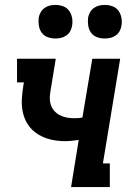

<svg xmlns="http://www.w3.org/2000/svg" viewBox="-20 -758 540 778"><path d="M268 0 299 -191Q285 -189 271 -187.5Q257 -186 243 -186Q214 -186 186 -192.5Q158 -199 134.5 -213.5Q111 -228 95.5 -250Q80 -272 73.5 -299Q67 -326 68.5 -355Q70 -384 75 -414L77 -424H49V-520H206L186 -398Q183 -382 182 -366.5Q181 -351 185 -336.5Q189 -322 198.5 -310.5Q208 -299 221 -292Q234 -285 249 -282Q264 -279 280 -279Q288 -279 297 -279.5Q306 -280 314 -282L354 -520H467L397 -96H425V0ZM404 -602Q388 -602 373 -607.5Q358 -613 349 -625.5Q340 -638 337.5 -654Q335 -670 337 -687Q339 -698 345 -708.5Q351 -719 361 -726Q371 -733 382 -735.5Q393 -738 405 -738Q421 -738 436 -732.5Q451 -727 460 -714.5Q469 -702 472 -686Q475 -670 472 -653Q470 -642 464.5 -631.5Q459 -621 448.5 -614Q438 -607 427 -604.5Q416 -602 404 -602ZM204 -602Q188 -602 173 -607.5Q158 -613 149 -625.5Q140 -638 137.5 -654Q135 -670 137 -687Q139 -698 145 -708.5Q151 -719 161 -726Q171 -733 182 -735.5Q193 -738 205 -738Q221 -738 236 -732.5Q251 -727 260 -714.5Q269 -702 272 -686Q275 -670 272 -653Q270 -642 264.5 -631.5Q259 -621 248.5 -614Q238 -607 227 -604.5Q216 -602 204 -602Z"/></svg>

Font: Iosevka Curly Slab
Style: Bold Italic
Weight: 700
Italic angle: -9°
Monospace: yes
Designer: Belleve Invis
Foundry: Belleve Invis
Version: Version 22.1.2; ttfautohint (v1.8.4)